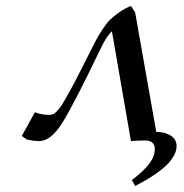

<svg xmlns="http://www.w3.org/2000/svg" viewBox="-20 -469 619 645"><path d="M53.2 -12.2 97.2 -91.8Q121.6 -83 144 -83Q151.9 -83 157.5 -85Q163.1 -86.9 171.4 -95.5Q179.7 -104 187.5 -116.2Q195.3 -128.4 210.2 -155Q225.1 -181.6 241.2 -213.1Q257.3 -244.6 284.2 -297.9Q297.9 -324.7 304.4 -337.4Q311 -350.1 324.5 -370.6Q337.9 -391.1 349.6 -402.6Q361.3 -414.1 379.6 -427Q397.9 -439.9 419.9 -449.2L434.1 -426.8L504.9 -25.9Q534.2 -25.9 553.7 -13.4Q573.2 -1 573.2 22Q573.2 38.6 563 55.9Q552.7 73.2 539.1 86.4Q525.4 99.6 503.7 114.5Q481.9 129.4 467.8 137.5Q453.6 145.5 434.1 155.8L422.9 136.2Q463.4 105 481.7 80.6Q500 56.2 500 32.2Q500 2.9 467.8 2.9Q446.8 2.9 419.9 4.9L356 -363.8Q338.9 -349.1 318.8 -307.1Q227.5 -117.2 189.2 -56.2Q150.9 4.9 111.8 4.9Q94.2 4.9 70.8 0Z"/></svg>

Font: Dehuti Alt
Style: Bold-Italic
Weight: 700
Version: Version 1.2